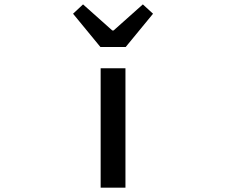

<svg xmlns="http://www.w3.org/2000/svg" viewBox="-20 -864 1040 884"><path d="M443.4 0V-549.8H557.6V0ZM442.4 -647.5 316.4 -800.8 362.3 -843.8 497.1 -723.6H502.9L637.7 -843.8L684.6 -800.8L558.6 -647.5Z"/></svg>

Font: Gen Shin Gothic Monospace Medium
Style: Regular
Weight: 500
Designer: [Source Han Sans]
Ryoko NISHIZUKA  (kana & ideographs); Paul D. Hunt (Latin, Greek & Cyrillic); Wenlong ZHANG  (bopomofo
Version: Version 1.002.20150607